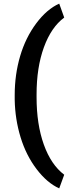

<svg xmlns="http://www.w3.org/2000/svg" viewBox="-20 -809 391 1051"><path d="M60.5 -289.1Q60.5 -400.9 90.3 -502Q120.1 -603 178.2 -680.9Q236.3 -758.8 304.2 -789.1L331.5 -712.9Q260.3 -660.2 220.2 -549.8Q180.2 -439.5 180.2 -292V-276.9Q180.2 -128.9 219.7 -18.1Q259.3 92.8 331.5 147.5L304.2 222.2Q237.8 192.4 180.4 116.9Q123 41.5 92.8 -57.1Q62.5 -155.8 60.5 -263.2Z"/></svg>

Font: Vazir FD
Style: Bold-FD
Weight: 700
Designer: Saber Rastikerdar
Foundry: Saber Rastikerdar
Version: Version 30.1.0